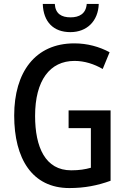

<svg xmlns="http://www.w3.org/2000/svg" viewBox="-20 -1010 643 974"><path d="M481 -990H420C416 -940 382 -922 338 -922C292 -922 261 -940 258 -990H197C200 -898 252 -847 337 -847C421 -847 478 -903 481 -990ZM328 -450V-360H441V-159C412 -151 383 -146 341 -146C210 -146 158 -263 158 -422C158 -602 233 -701 358 -701C409 -701 458 -685 501 -660L536 -745C484 -773 423 -790 357 -790C158 -790 52 -643 52 -424C52 -205 143 -56 332 -56C409 -56 475 -69 541 -93V-450Z"/></svg>

Font: Noto Sans Malayalam UI Condensed Medium
Style: Regular
Weight: 500
Width: 3
Designer: Jelle Bosma - Monotype Design Team
Foundry: Monotype Imaging Inc.
Version: Version 2.104